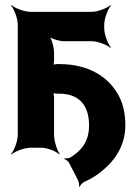

<svg xmlns="http://www.w3.org/2000/svg" viewBox="-20 -574 539 746"><path d="M326 -87C326 -21 294 12 255 37C249 41 237 42 231 41L230 44C236 46 246 53 249 60L283 126C286 132 289 145 287 150L290 152C291 146 300 137 305 134C327 124 349 112 368 97C420 57 467 -2 467 -87C467 -127 460 -162 447 -191C406 -279 319 -325 211 -325H201C196 -325 185 -323 182 -320L185 -317C188 -320 190 -332 190 -337V-369C190 -390 180 -427 169 -438L166 -435C177 -424 210 -414 228 -414H335C359 -414 396 -400 409 -388L411 -390C399 -403 385 -440 385 -464V-478C385 -502 399 -539 411 -552L409 -554C396 -542 359 -528 335 -528H99C75 -528 38 -542 25 -554L23 -552C35 -539 49 -502 49 -478V-50C49 -26 35 11 23 24L25 26C38 14 75 0 99 0H140C164 0 199 14 210 26L212 24C202 11 190 -26 190 -50V-197C190 -203 188 -215 185 -218L182 -215C185 -212 196 -210 201 -210H211C282 -210 326 -170 326 -87Z"/></svg>

Font: Asimov
Style: EdgeNar
Weight: 500
Designer: Google
Version: Version 2.000980: 2014